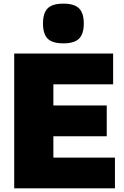

<svg xmlns="http://www.w3.org/2000/svg" viewBox="-20 -1034 682 1054"><path d="M328 -796Q267 -796 241.5 -822Q216 -848 216 -905Q216 -962 241.5 -988Q267 -1014 328 -1014Q388 -1014 414 -988Q440 -962 440 -905Q440 -848 414 -822Q388 -796 328 -796ZM58 -740H601V-571H273V-455H566V-286H273V-169H611V0H58Z"/></svg>

Font: Encode Sans Narrow
Style: Black
Weight: 900
Designer: Pablo Impallari, Andres Torresi
Foundry: Pablo Impallari, Andres Torresi
Version: Version 1.000; ttfautohint (v1.00) -l 8 -r 50 -G 200 -x 14 -